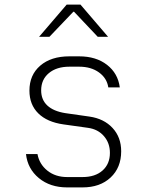

<svg xmlns="http://www.w3.org/2000/svg" viewBox="-20 -805 640 835"><path d="M272 10Q198 10 149 -30.5Q100 -71 93 -135H143Q151 -91 186 -63Q221 -35 272 -35H339Q394 -35 426 -63.5Q458 -92 458 -140Q458 -183 432 -213Q406 -243 363 -249L256 -264Q185 -274 146.5 -312Q108 -350 108 -411Q108 -479 155 -519.5Q202 -560 282 -560H324Q398 -560 445.5 -523Q493 -486 501 -425H451Q445 -465 410.5 -490Q376 -515 324 -515H282Q226 -515 192.5 -487Q159 -459 159 -412Q159 -371 186 -346Q213 -321 264 -313L369 -298Q432 -289 469.5 -248.5Q507 -208 507 -147Q507 -76 461 -33Q415 10 339 10ZM195 -645H150L270 -785H330L450 -645H405L302 -754H299Z"/></svg>

Font: JetBrains Mono Extra Light
Style: Regular
Weight: 200
Monospace: yes
Designer: Philipp Nurullin, Konstantin Bulenkov
Foundry: JetBrains
Version: 2.002